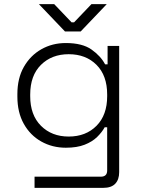

<svg xmlns="http://www.w3.org/2000/svg" viewBox="-20 -708 684 928"><path d="M64 -241V-253Q64 -330 95.5 -385Q127 -440 180 -470Q233 -500 298 -500Q378 -500 422.5 -468.5Q467 -437 488 -397H500V-486H556V124Q556 160 537 180Q518 200 479 200H147V146H467Q498 146 498 116V-93H486Q473 -69 449.5 -46Q426 -23 389 -8.5Q352 6 298 6Q233 6 179.5 -24Q126 -54 95 -109.5Q64 -165 64 -241ZM312 -48Q395 -48 446.5 -100Q498 -152 498 -243V-251Q498 -343 446.5 -394.5Q395 -446 312 -446Q230 -446 178 -394.5Q126 -343 126 -251V-243Q126 -152 178 -100Q230 -48 312 -48ZM294 -556 168 -688H242L326 -600H338L422 -688H496L370 -556Z"/></svg>

Font: Space Grotesk Light Light
Style: Regular
Weight: 300
Version: Version 2.000